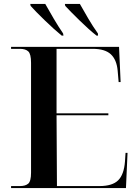

<svg xmlns="http://www.w3.org/2000/svg" viewBox="-20 -951 706 971"><path d="M36 0H617L625 -178H615L612 -134Q607 -68 577.5 -39Q548 -10 483 -10H268L266 -368H528V-378H266V-704H449Q511 -704 540.5 -676.5Q570 -649 575 -594L580 -536H590L582 -714H36V-704H81Q109 -704 123 -691Q137 -678 137 -633V-78Q137 -34 122.5 -22Q108 -10 81 -10H36ZM292 -771H301L299 -782Q275 -817 251.5 -857Q228 -897 209 -931H133L135 -921Q158 -895 206.5 -848Q255 -801 292 -771ZM468 -771H476L475 -782Q450 -817 426.5 -857Q403 -897 384 -931H308L310 -921Q334 -895 382 -848Q430 -801 468 -771Z"/></svg>

Font: Noto Serif Display Semi
Style: Regular
Weight: 600
Designer: Monotype Design Team
Foundry: Monotype Imaging Inc.
Version: Version 1.900